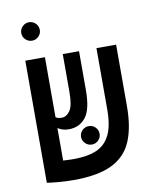

<svg xmlns="http://www.w3.org/2000/svg" viewBox="-86 -830 757 907"><g transform="rotate(-10 293.0 -376.5)"><path d="M193.8 9.3Q159.7 9.3 124 6.3Q88.4 3.4 66.9 0V-0.5H66.4V-585.9H160.6V-297.9Q171.4 -290.5 189 -290.5Q212.4 -290.5 229.2 -314.5Q246.1 -338.4 246.1 -403.3V-585.9H324.2V-399.9Q324.2 -305.7 293.9 -268.3Q263.7 -231 213.9 -231Q196.3 -231 183.6 -235.1Q170.9 -239.3 160.6 -246.1V-90.3Q173.8 -89.4 187 -88.9Q200.2 -88.4 211.4 -88.4Q276.9 -88.4 320.3 -106.7Q363.8 -125 385.7 -169.4Q407.7 -213.9 407.7 -292V-585.9H502V-291.5Q502 -189 473.4 -122.3Q444.8 -55.7 377.4 -23.2Q310.1 9.3 193.8 9.3ZM307.6 -141.1Q289.6 -141.1 276.4 -154.1Q263.2 -167 263.2 -185.1Q263.2 -203.6 276.4 -216.6Q289.6 -229.5 307.6 -229.5Q326.2 -229.5 339.1 -216.6Q352.1 -203.6 352.1 -185.1Q352.1 -167 339.1 -154.1Q326.2 -141.1 307.6 -141.1ZM114.7 -673.3Q96.7 -673.3 83.5 -686.3Q70.3 -699.2 70.3 -717.3Q70.3 -735.8 83.5 -748.8Q96.7 -761.7 114.7 -761.7Q133.3 -761.7 146.2 -748.8Q159.2 -735.8 159.2 -717.3Q159.2 -699.2 146.2 -686.3Q133.3 -673.3 114.7 -673.3Z"/></g></svg>

Font: CaskaydiaMono NF
Style: Regular
Weight: 400
Designer: Aaron Bell
Foundry: Saja Typeworks
Version: Version 2111.001; ttfautohint (v1.8.4);Nerd Fonts 3.1.1